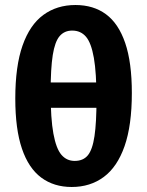

<svg xmlns="http://www.w3.org/2000/svg" viewBox="-20 -731 587 766"><path d="M266 15Q195 15 144.5 -22.5Q94 -60 67.5 -138Q41 -216 41 -338Q41 -467 70 -549.5Q99 -632 153 -671.5Q207 -711 281 -711Q353 -711 403 -674Q453 -637 479.5 -559.5Q506 -482 506 -360Q506 -231 477 -148Q448 -65 394 -25Q340 15 266 15ZM278 -89Q312 -89 330.5 -111.5Q349 -134 357 -188Q365 -242 365 -335Q365 -440 354.5 -500Q344 -560 323 -584.5Q302 -609 268 -609Q237 -609 218 -587Q199 -565 190.5 -511.5Q182 -458 182 -363Q182 -258 193 -198Q204 -138 225 -113.5Q246 -89 278 -89ZM123 -301V-402H407V-301Z"/></svg>

Font: Ysabeau Office ExtraBold
Style: Regular
Weight: 800
Designer: Christian Thalmann (Catharsis Fonts)
Version: Version 2.001;gftools[0.9.30]; featfreeze: tnum,lnum,ss02